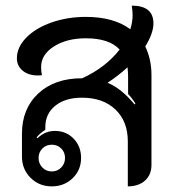

<svg xmlns="http://www.w3.org/2000/svg" viewBox="-20 -653 615 682"><path d="M496 -488Q518 -442 518 -387V-67Q518 -32 495 -11.5Q472 9 434 9V-151Q434 -222 390 -264Q346 -306 271 -306Q212 -306 176.5 -277.5Q141 -249 141 -202V-192Q121 -179 110 -165L113 -162Q140 -188 175 -188Q215 -188 241.5 -160.5Q268 -133 268 -92Q268 -49 238 -20Q208 9 164 9Q119 9 88.5 -21.5Q58 -52 58 -97V-178Q58 -267 116 -321Q174 -375 271 -375H272Q355 -413 405 -477Q368 -517 285 -517Q217 -517 171.5 -488Q126 -459 126 -415Q126 -398 129 -386Q124 -385 114 -385Q81 -385 60.5 -402Q40 -419 40 -446Q40 -485 73 -519Q106 -553 162.5 -573Q219 -593 285 -593Q384 -593 443 -549Q451 -576 451 -598Q451 -615 448 -633Q525 -633 525 -570Q525 -535 496 -488ZM461 -285Q448 -306 435 -319V-380Q435 -394 433 -414Q399 -383 362 -359Q411 -339 458 -282ZM117 -92Q117 -72 130.5 -58Q144 -44 164 -44Q184 -44 197.5 -58Q211 -72 211 -92Q211 -112 197.5 -125.5Q184 -139 164 -139Q144 -139 130.5 -125.5Q117 -112 117 -92Z"/></svg>

Font: K2D
Style: Regular
Weight: 400
Version: Version 1.000; ttfautohint (v1.6)